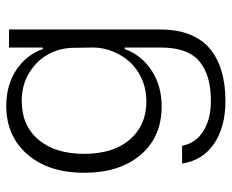

<svg xmlns="http://www.w3.org/2000/svg" viewBox="-84 -486 747 619"><g transform="rotate(-90 289.5 -176.5)"><path d="M273.9 176.8Q189 176.8 135.3 139.9Q81.5 103 71.8 37.1H128.9Q137.2 80.6 175.8 105.2Q214.4 129.9 273.9 129.9Q357.4 129.9 401.6 92.5Q445.8 55.2 445.8 -32.2V-147.9H440.9Q421.4 -93.8 371.8 -61.3Q322.3 -28.8 255.9 -28.8Q157.7 -28.8 99.9 -96.4Q42 -164.1 42 -278.8Q42 -393.6 101.3 -461.7Q160.6 -529.8 257.8 -529.8Q324.2 -529.8 372.8 -498Q421.4 -466.3 440.9 -412.1H445.8V-521H503.9V-33.2Q503.9 22.5 487.1 63.5Q470.2 104.5 439.2 128.9Q408.2 153.3 366.9 165Q325.7 176.8 273.9 176.8ZM103 -278.8Q103 -185.1 148.9 -131.6Q194.8 -78.1 272 -78.1Q311.5 -78.1 344.7 -93Q377.9 -107.9 399.7 -132.1Q421.4 -156.2 433.3 -186.5Q445.3 -216.8 445.8 -248L444.8 -312Q444.8 -354 425.5 -391.6Q406.2 -429.2 366.2 -454.6Q326.2 -480 273.9 -480Q194.3 -480 148.7 -426Q103 -372.1 103 -278.8Z"/></g></svg>

Font: Lumene Sans Light
Style: Regular
Weight: 300
Designer: Deni Anggara
Version: Version 1.003;Glyphs 3.1.2 (3151)